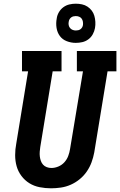

<svg xmlns="http://www.w3.org/2000/svg" viewBox="-20 -1011 650 1039"><path d="M256 8Q225 8 194.5 2Q164 -4 139 -19.5Q114 -35 96 -59Q78 -83 70 -111.5Q62 -140 62 -171.5Q62 -203 68 -234L132 -625H99V-735H313V-625H265L198 -216Q196 -203 195 -190Q194 -177 195.5 -164.5Q197 -152 201 -140.5Q205 -129 213 -120Q221 -111 233 -106.5Q245 -102 258 -102Q277 -102 296 -110Q315 -118 328.5 -133Q342 -148 349 -166.5Q356 -185 359 -204L429 -625H396V-735H610V-625H562L490 -186Q485 -159 475.5 -133Q466 -107 450 -83.5Q434 -60 411.5 -41.5Q389 -23 363 -11.5Q337 0 309.5 4Q282 8 256 8ZM390 -779Q365 -779 341.5 -788Q318 -797 304 -816Q290 -835 286 -860Q282 -885 287 -911Q289 -928 298.5 -944.5Q308 -961 323 -972Q338 -983 355.5 -987Q373 -991 390 -991Q407 -991 423.5 -987.5Q440 -984 453.5 -975Q467 -966 476.5 -953.5Q486 -941 490.5 -925.5Q495 -910 496 -893Q497 -876 494 -859Q491 -842 482 -825.5Q473 -809 458 -798Q443 -787 425.5 -783Q408 -779 390 -779ZM390 -846Q397 -846 403.5 -847.5Q410 -849 415.5 -853Q421 -857 424.5 -863Q428 -869 429 -876Q430 -885 428.5 -894Q427 -903 422 -910Q417 -917 408.5 -920.5Q400 -924 390 -924Q384 -924 377.5 -922.5Q371 -921 365.5 -917Q360 -913 356.5 -907Q353 -901 352 -894Q350 -885 351.5 -876Q353 -867 358.5 -860Q364 -853 372.5 -849.5Q381 -846 390 -846Z"/></svg>

Font: Iosevka Curly Slab XBdEx
Style: Italic
Weight: 800
Width: 7
Italic angle: -9°
Monospace: yes
Designer: Belleve Invis
Foundry: Belleve Invis
Version: Version 11.1.0; ttfautohint (v1.8.3)